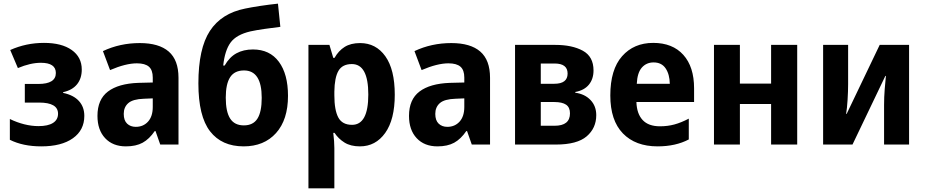

<svg xmlns="http://www.w3.org/2000/svg" viewBox="-20 -792 5072 1052"><path d="M206 10Q106 10 34 -26V-140Q73 -121 113 -111Q153 -101 191 -101Q243 -101 270.5 -118.5Q298 -136 298 -169Q298 -230 194 -230H116V-332H190Q286 -332 286 -392Q286 -448 204 -448Q147 -448 78 -419L36 -518Q123 -557 221 -557Q318 -557 373 -518Q428 -479 428 -411Q428 -362 402 -330Q376 -298 326 -287V-283Q383 -271 412.5 -238.5Q442 -206 442 -157Q442 -79 379.5 -34.5Q317 10 206 10Z M670 10Q598 10 556 -35Q514 -80 514 -157Q514 -247 571.5 -290.5Q629 -334 738 -338L817 -340V-367Q817 -408 796 -426.5Q775 -445 730 -445Q669 -445 583 -408L544 -512Q637 -556 746 -556Q851 -556 904.5 -509.5Q958 -463 958 -366V0H858L832 -74H828Q798 -30 761.5 -10Q725 10 670 10ZM724 -97Q765 -97 791 -125.5Q817 -154 817 -206V-253L769 -251Q708 -249 683 -227Q658 -205 658 -168Q658 -132 676.5 -114.5Q695 -97 724 -97Z M1315 10Q1195 10 1131 -72.5Q1067 -155 1067 -335Q1067 -526 1130 -622.5Q1193 -719 1323 -745Q1356 -752 1405.5 -759.5Q1455 -767 1503 -772L1516 -645Q1475 -640 1429.5 -633.5Q1384 -627 1352 -620Q1275 -602 1243.5 -559Q1212 -516 1203 -433H1211Q1237 -479 1275.5 -500Q1314 -521 1366 -521Q1458 -521 1508 -453.5Q1558 -386 1558 -267Q1558 -136 1492.5 -63Q1427 10 1315 10ZM1316 -105Q1367 -105 1390.5 -142Q1414 -179 1414 -256Q1414 -406 1317 -406Q1265 -406 1241 -369Q1217 -332 1217 -257Q1217 -180 1241 -142.5Q1265 -105 1316 -105Z M1670 240V-546H1785L1806 -475H1813Q1835 -514 1868.5 -535Q1902 -556 1953 -556Q2040 -556 2091.5 -483.5Q2143 -411 2143 -273Q2143 -137 2090.5 -63.5Q2038 10 1952 10Q1901 10 1867.5 -11Q1834 -32 1813 -64H1806Q1812 -16 1812 20V240ZM1909 -108Q1998 -108 1998 -274Q1998 -441 1908 -441Q1856 -441 1834.5 -404Q1813 -367 1812 -290V-270Q1812 -189 1833.5 -148.5Q1855 -108 1909 -108Z M2377 10Q2305 10 2263 -35Q2221 -80 2221 -157Q2221 -247 2278.5 -290.5Q2336 -334 2445 -338L2524 -340V-367Q2524 -408 2503 -426.5Q2482 -445 2437 -445Q2376 -445 2290 -408L2251 -512Q2344 -556 2453 -556Q2558 -556 2611.5 -509.5Q2665 -463 2665 -366V0H2565L2539 -74H2535Q2505 -30 2468.5 -10Q2432 10 2377 10ZM2431 -97Q2472 -97 2498 -125.5Q2524 -154 2524 -206V-253L2476 -251Q2415 -249 2390 -227Q2365 -205 2365 -168Q2365 -132 2383.5 -114.5Q2402 -97 2431 -97Z M2802 0V-546H3023Q3115 -546 3173.5 -514Q3232 -482 3232 -406Q3232 -359 3206.5 -328Q3181 -297 3132 -288V-284Q3184 -277 3215.5 -244Q3247 -211 3247 -161Q3247 -90 3194.5 -45Q3142 0 3026 0ZM2943 -333H3017Q3090 -333 3090 -389Q3090 -444 3019 -444H2943ZM2943 -103H3019Q3103 -103 3103 -171Q3103 -204 3081.5 -218.5Q3060 -233 3017 -233H2943Z M3583 10Q3462 10 3393 -61Q3324 -132 3324 -269Q3324 -411 3388.5 -484Q3453 -557 3559 -557Q3665 -557 3724 -491.5Q3783 -426 3783 -308V-233H3467Q3469 -169 3501 -134.5Q3533 -100 3596 -100Q3638 -100 3675 -110Q3712 -120 3754 -142V-28Q3682 10 3583 10ZM3469 -333H3650Q3649 -385 3627 -417.5Q3605 -450 3561 -450Q3522 -450 3497 -422Q3472 -394 3469 -333Z M3892 0V-546H4034V-334H4205V-546H4348V0H4205V-222H4034V0Z M4490 0V-546H4627V-331Q4627 -292 4624 -244.5Q4621 -197 4616 -168H4619L4800 -546H4961V0H4824V-217Q4824 -260 4827.5 -304Q4831 -348 4834 -376H4831L4651 0Z"/></svg>

Font: Noto Sans SemiCondensed
Style: Bold
Weight: 700
Width: 4
Designer: Monotype Design Team
Foundry: Monotype Imaging Inc.
Version: Version 2.013; ttfautohint (v1.8.4.7-5d5b)